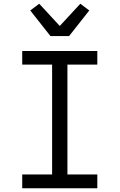

<svg xmlns="http://www.w3.org/2000/svg" viewBox="-20 -1008 640 1028"><path d="M99 0V-74H259V-662H99V-735H501V-662H341V-74H501V0ZM250 -815 142 -952 190 -988 300 -869 410 -988 458 -952 350 -815Z"/></svg>

Font: R Plex Mono
Style: Regular
Weight: 400
Monospace: yes
Designer: Belleve Invis
Foundry: Belleve Invis
Version: Version 31.8.0